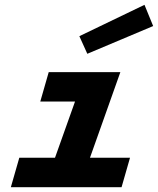

<svg xmlns="http://www.w3.org/2000/svg" viewBox="-20 -776 655 796"><path d="M25 0 60 -122H208L291 -355H147L182 -477H479L353 -122H519L484 0ZM342 -553 309 -626 579 -756 615 -668Z"/></svg>

Font: Intel One Mono
Style: Bold Italic
Weight: 700
Italic angle: -16°
Monospace: yes
Designer: Fred Shallcrass
Foundry: Frere-Jones Type LLC
Version: Version 1.400;hotconv 1.1.0;makeotfexe 2.6.0;FJTRelease1.4